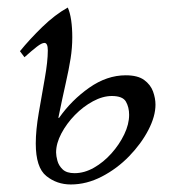

<svg xmlns="http://www.w3.org/2000/svg" viewBox="-20 -475 471 510"><path d="M314 -275Q346 -275 363 -262.5Q380 -250 386.5 -232Q393 -214 393 -197Q393 -166 374 -129.5Q355 -93 323 -60Q291 -27 250.5 -6Q210 15 168 15Q131 15 103 -7.5Q75 -30 75 -94Q75 -129 83 -175.5Q91 -222 99 -267Q107 -312 107 -341Q107 -361 98 -361Q91 -361 78 -351Q65 -341 45 -323L33 -339Q59 -371 92.5 -403.5Q126 -436 160 -455Q166 -442 169 -421.5Q172 -401 172 -376Q172 -348 167.5 -319.5Q163 -291 154.5 -253.5Q146 -216 135 -162H137Q170 -209 217 -242Q264 -275 314 -275ZM178 -15Q204 -15 229.5 -29.5Q255 -44 276 -67.5Q297 -91 310 -118Q323 -145 323 -170Q323 -190 314.5 -205Q306 -220 277 -220Q253 -220 227 -206Q201 -192 179 -169.5Q157 -147 143 -120.5Q129 -94 129 -70Q129 -61 132.5 -48Q136 -35 146.5 -25Q157 -15 178 -15Z"/></svg>

Font: Bona Nova SC
Style: Italic
Weight: 400
Italic angle: -4°
Designer: Mateusz Machalski
Foundry: Capitalics
Version: Version 4.001; ttfautohint (v1.8.4.7-5d5b)